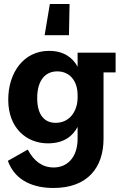

<svg xmlns="http://www.w3.org/2000/svg" viewBox="-20 -713 609 955"><path d="M202 -538H323L326 -693H228ZM555 -353V-451H366V-381C341 -428 295 -460 224 -460C97 -460 21 -351 21 -217C21 -75 113 0 218 0C298 0 342 -36 366 -82V-23C366 68 316 120 247 120C191 120 149 89 118 31L19 87C57 191 153 222 246 222C415 222 495 121 495 -23V-353ZM366 -228C366 -161 327 -102 257 -102C203 -102 165 -139 165 -225C165 -317 208 -358 265 -358C324 -358 366 -314 366 -239Z"/></svg>

Font: Zilla Slab Bold
Style: Regular
Weight: 700
Designer: Typotheque.com
Foundry: Typotheque type foundry
Version: Version 1.3; 2018